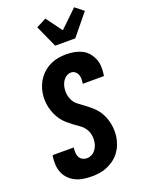

<svg xmlns="http://www.w3.org/2000/svg" viewBox="-182 -1077 870 1167"><g transform="rotate(-20 253.0 -493.5)"><path d="M202 8Q175 8 149 4Q123 0 99.5 -11Q76 -22 58 -40Q40 -58 30 -81.5Q20 -105 18 -131.5Q16 -158 20 -185L22 -195H159L158 -191Q156 -175 157 -160Q158 -145 164.5 -132.5Q171 -120 184 -113Q197 -106 212 -106Q226 -106 240 -112Q254 -118 264 -129.5Q274 -141 280 -155Q286 -169 288 -183Q292 -208 287 -231.5Q282 -255 269 -273Q256 -291 237 -304Q218 -317 200 -330.5Q182 -344 165 -359Q148 -374 135 -392.5Q122 -411 112.5 -432Q103 -453 97.5 -475.5Q92 -498 91 -522.5Q90 -547 94 -571Q98 -595 107.5 -618.5Q117 -642 132 -662.5Q147 -683 167.5 -699Q188 -715 211 -725Q234 -735 258.5 -739Q283 -743 307 -743Q333 -743 358.5 -738.5Q384 -734 407 -723Q430 -712 446 -693.5Q462 -675 472 -652Q482 -629 483.5 -603Q485 -577 481 -550L479 -540H342L343 -544Q345 -559 345 -573.5Q345 -588 339.5 -600.5Q334 -613 323 -621Q312 -629 297 -629Q284 -629 271 -622Q258 -615 249.5 -603.5Q241 -592 236 -579Q231 -566 229 -552Q226 -531 229.5 -510Q233 -489 242.5 -471.5Q252 -454 268 -441Q284 -428 300 -417Q330 -396 357 -371Q384 -346 400.5 -313Q417 -280 423 -242Q429 -204 423 -164Q419 -140 409.5 -116Q400 -92 384 -71Q368 -50 346.5 -34.5Q325 -19 301 -9Q277 1 252 4.5Q227 8 202 8ZM264 -815 200 -957 264 -990 340 -887 452 -995 506 -952 394 -815Z"/></g></svg>

Font: Iosevka Term Curly Hv Obl
Style: Regular
Weight: 900
Italic angle: -9°
Designer: Belleve Invis
Foundry: Belleve Invis
Version: Version 32.3.0